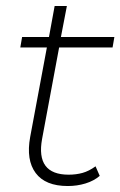

<svg xmlns="http://www.w3.org/2000/svg" viewBox="-20 -616 403 643"><path d="M207 7Q132 7 99.5 -36.5Q67 -80 81 -157L137 -457H48L54 -492H144L163 -596H204L184 -492H363L357 -457H178L121 -151Q99 -31 210 -31Q235 -31 256.5 -37Q278 -43 300 -59L314 -27Q294 -10 266 -1.5Q238 7 207 7Z"/></svg>

Font: Livvic ExtraLight
Style: Italic
Weight: 275
Italic angle: -10°
Designer: Jacques Le Bailly, Baron von Fonthausen
Version: Version 1.001; ttfautohint (v1.8.2)